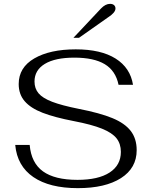

<svg xmlns="http://www.w3.org/2000/svg" viewBox="-20 -966 788 996"><path d="M59 -214H134Q142 -121 203 -77Q264 -33 382 -33Q490 -33 548.5 -71Q607 -109 607 -178Q607 -220 584.5 -248.5Q562 -277 509 -298.5Q456 -320 362 -338Q263 -357 201 -381Q139 -405 108 -441Q77 -477 77 -530Q77 -616 158 -663Q239 -710 373 -710Q504 -710 580 -662Q656 -614 670 -526H595Q580 -599 523.5 -633Q467 -667 366 -667Q266 -667 212.5 -634.5Q159 -602 159 -543Q159 -507 180 -482Q201 -457 250.5 -438Q300 -419 390 -401Q498 -380 562.5 -353.5Q627 -327 658 -287Q689 -247 689 -187Q689 -94 607.5 -42Q526 10 384 10Q237 10 153 -47.5Q69 -105 59 -214ZM504 -922Q527 -946 551 -946Q564 -946 571.5 -939.5Q579 -933 579 -922Q579 -901 542 -877L390 -770H361Z"/></svg>

Font: Fahkwang Light
Style: Regular
Weight: 300
Version: Version 1.000; ttfautohint (v1.6)